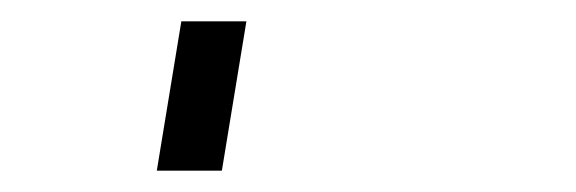

<svg xmlns="http://www.w3.org/2000/svg" viewBox="-20 60 540 180"><path d="M127 220 150 80H211L188 220Z"/></svg>

Font: Iosevka Curly Light Oblique
Style: Regular
Weight: 300
Italic angle: -9°
Monospace: yes
Designer: Belleve Invis
Foundry: Belleve Invis
Version: Version 11.1.0; ttfautohint (v1.8.3)